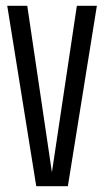

<svg xmlns="http://www.w3.org/2000/svg" viewBox="-20 -642 359 662"><path d="M245 -622H314L214 0H105L5 -622H74L159 -48Z"/></svg>

Font: Teko Light
Style: Regular
Weight: 300
Designer: Manushi Parikh, Jonny Pinhorn
Foundry: Indian Type Foundry
Version: Version 1.105;PS 1.0;hotconv 1.0.78;makeotf.lib2.5.61930; tt